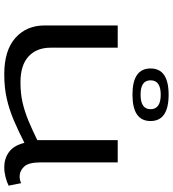

<svg xmlns="http://www.w3.org/2000/svg" viewBox="26 -848 831 924"><g transform="rotate(90 442.0 -385.5)"><path d="M337 10Q222 10 162 -43.5Q102 -97 102 -184V-536H209V-213Q209 -146 251 -107Q293 -68 376 -68Q429 -68 472.5 -78Q516 -88 559.5 -106Q603 -124 654 -149V-536H761V-165Q761 -107 781.5 -85.5Q802 -64 828 -64Q845 -64 861 -71L873 -11Q855 -2 831 4Q807 10 784 10Q743 10 711.5 -12.5Q680 -35 667 -87Q610 -58 558.5 -36Q507 -14 454 -2Q401 10 337 10ZM435 -607Q309 -607 309 -694Q309 -781 435 -781Q562 -781 562 -694Q562 -607 435 -607ZM435 -646Q505 -646 505 -694Q505 -743 435 -743Q366 -743 366 -694Q366 -646 435 -646Z"/></g></svg>

Font: Georama ExtraExtended
Style: Regular
Weight: 400
Width: 8
Designer: Jean-Baptiste Levee
Foundry: Production Type
Version: Version 1.000